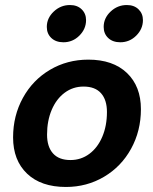

<svg xmlns="http://www.w3.org/2000/svg" viewBox="-20 -732 608 763"><path d="M32 -186Q32 -272 71 -343Q110 -414 178.5 -454.5Q247 -495 331 -495Q429 -495 484.5 -442Q540 -389 540 -298Q540 -212 501 -141Q462 -70 393.5 -29.5Q325 11 242 11Q143 11 87.5 -42Q32 -95 32 -186ZM405 -287Q405 -335 381.5 -361.5Q358 -388 312 -388Q270 -388 237 -363.5Q204 -339 185.5 -295.5Q167 -252 167 -197Q167 -149 190.5 -122.5Q214 -96 260 -96Q302 -96 335 -120.5Q368 -145 386.5 -188.5Q405 -232 405 -287ZM166 -625Q166 -660 193.5 -686Q221 -712 258 -712Q287 -712 304.5 -695Q322 -678 322 -652Q322 -617 295.5 -590.5Q269 -564 232 -564Q202 -564 184 -581Q166 -598 166 -625ZM392 -625Q392 -660 419.5 -686Q447 -712 484 -712Q513 -712 530.5 -695Q548 -678 548 -652Q548 -617 521.5 -590.5Q495 -564 458 -564Q428 -564 410 -581Q392 -598 392 -625Z"/></svg>

Font: Niramit
Style: Bold Italic
Weight: 700
Italic angle: -10°
Designer: Katatrad Aksorn Co.,Ltd.
Foundry: Cadson Demak Co.,Ltd.
Version: Version 1.001; ttfautohint (v1.6)